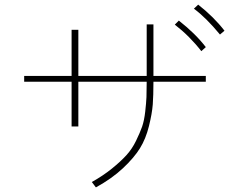

<svg xmlns="http://www.w3.org/2000/svg" viewBox="-20 -816 1040 834"><path d="M85 -460.9V-486.3H291V-686.5H320.3V-486.3H617.2V-710H646.5V-486.3H874V-460.9H646.5Q646.5 -401.4 643.6 -362.3Q640.6 -323.2 627 -268.1Q613.3 -212.9 587.9 -171.9Q562.5 -130.9 514.2 -85.4Q465.8 -40 396.5 -2L378.9 -25.4Q427.7 -52.7 465.8 -83.5Q503.9 -114.3 528.8 -141.6Q553.7 -168.9 570.8 -204.1Q587.9 -239.3 597.2 -265.6Q606.4 -292 610.8 -331.1Q615.2 -370.1 616.2 -394.5Q617.2 -418.9 617.2 -460.9H320.3V-266.6H291V-460.9ZM822.3 -778.3 840.8 -795.9Q908.2 -743.2 955.1 -682.6L935.5 -666Q875 -739.3 822.3 -778.3ZM739.3 -709 756.8 -726.6Q829.1 -669.9 874 -611.3L854.5 -593.8Q803.7 -659.2 739.3 -709Z"/></svg>

Font: Gothic A1 Thin
Style: Regular
Weight: 250
Designer: HanYang I&C Co.,Ltd.
Foundry: HanYang I&C Co.,Ltd.
Version: Version 2.50